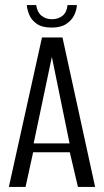

<svg xmlns="http://www.w3.org/2000/svg" viewBox="-20 -739 411 759"><path d="M15 0 146 -591H227L356 0H288L256 -137H111L81 0ZM113 -172H255L185 -514ZM184 -630Q146 -630 125 -645Q104 -660 95.5 -681Q87 -702 86 -719H123Q127 -691 144 -677Q161 -663 185 -663Q210 -663 227 -676.5Q244 -690 247 -719H284Q283 -699 273 -678.5Q263 -658 241.5 -644Q220 -630 184 -630Z"/></svg>

Font: Alumni Sans Thin
Style: Regular
Weight: 400
Version: Version 1.018